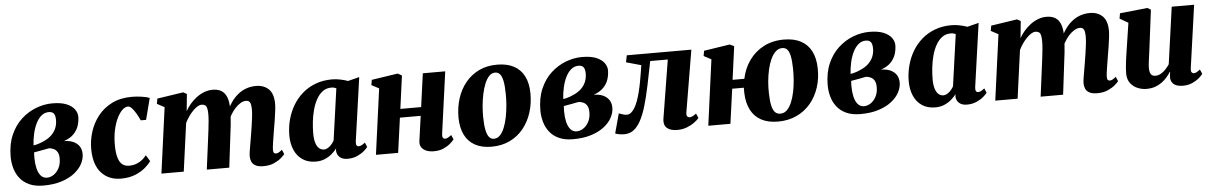

<svg xmlns="http://www.w3.org/2000/svg" viewBox="-31 -946 8500 1349"><g transform="rotate(-5 4219.5 -272.0)"><path d="M234.5 11.5Q176.5 11.5 136 -6.8Q95.5 -25 70.5 -56.5Q45.5 -88 34 -127.8Q22.5 -167.5 22.5 -210.5Q22.5 -297 50.8 -362.2Q79 -427.5 126.2 -471Q173.5 -514.5 231 -536.5Q288.5 -558.5 346.5 -558.5Q407.5 -558.5 445.8 -542.8Q484 -527 502.2 -502Q520.5 -477 520.5 -449.5Q520.5 -419 510.8 -387.5Q501 -356 476 -329.5Q451 -303 405 -287Q443 -287 470.5 -274.8Q498 -262.5 513 -240Q528 -217.5 528 -185.5Q528 -150 509.2 -115.2Q490.5 -80.5 453.5 -51.8Q416.5 -23 361.5 -5.8Q306.5 11.5 234.5 11.5ZM265 -41.5Q289.5 -41.5 312.2 -57Q335 -72.5 349.8 -100.5Q364.5 -128.5 364.5 -165.5Q365 -196 355 -213Q345 -230 329.5 -237.2Q314 -244.5 297.5 -246Q288.5 -245 279.2 -243Q270 -241 260.2 -239.2Q250.5 -237.5 240.5 -235.5Q227.5 -233.5 215 -231Q202.5 -228.5 189.5 -226.5Q188.5 -217.5 188.2 -207Q188 -196.5 188 -187Q188 -149 195.5 -115.8Q203 -82.5 220 -62Q237 -41.5 265 -41.5ZM189.5 -276Q203 -277.5 215.8 -281Q228.5 -284.5 239.8 -288.8Q251 -293 260.5 -297.5Q295.5 -312.5 318 -334Q340.5 -355.5 351.5 -382.2Q362.5 -409 362.5 -439.5Q362.5 -471 351.8 -485.2Q341 -499.5 316.5 -499.5Q287 -499.5 264.2 -480.5Q241.5 -461.5 225.8 -429.5Q210 -397.5 201 -357.8Q192 -318 189.5 -276Z M782 10.5Q695.5 10.5 643.8 -46.5Q592 -103.5 591 -213.5Q590.5 -275 609.5 -335.5Q628.5 -396 667.5 -445.8Q706.5 -495.5 766.2 -525.5Q826 -555.5 906 -555.5Q935.5 -555.5 971.5 -551Q1007.5 -546.5 1032 -536.5L993 -385.5H955.5Q944 -411 930 -435Q916 -459 901.5 -474.5Q887 -490 874.5 -490Q854.5 -490 833.8 -470.5Q813 -451 795.8 -415Q778.5 -379 768.2 -329.5Q758 -280 759 -220Q760 -167 770.5 -135.2Q781 -103.5 799.8 -89.2Q818.5 -75 846 -75Q875.5 -75 898.8 -84Q922 -93 939.5 -107.2Q957 -121.5 969.5 -138L996 -94.5Q982 -73 953.2 -48.5Q924.5 -24 881.8 -6.8Q839 10.5 782 10.5Z M1294.5 -541.5 1282.5 -421.5Q1296.5 -447.5 1317.2 -471.5Q1338 -495.5 1363.2 -514.5Q1388.5 -533.5 1417.2 -544.5Q1446 -555.5 1476.5 -555.5Q1513.5 -555.5 1538 -540.8Q1562.5 -526 1575.2 -494.8Q1588 -463.5 1588.5 -414Q1588.5 -406 1588.2 -396.2Q1588 -386.5 1587 -376Q1586 -365.5 1584.5 -356L1564.5 -374.5Q1580 -418 1602 -451.5Q1624 -485 1651.8 -508.2Q1679.5 -531.5 1712.2 -543.5Q1745 -555.5 1782.5 -555.5Q1838 -555.5 1872 -522.8Q1906 -490 1906 -417.5Q1906 -399.5 1902.2 -369.5Q1898.5 -339.5 1893.5 -306.8Q1888.5 -274 1883.5 -247Q1879.5 -222 1875 -194.5Q1870.5 -167 1866.8 -141.8Q1863 -116.5 1862.5 -98.5Q1862.5 -80.5 1868.5 -75.5Q1874.5 -70.5 1881.5 -70.5Q1890 -70.5 1899.8 -75.2Q1909.5 -80 1925.5 -93L1939 -61Q1932 -52 1912.8 -35Q1893.5 -18 1862 -3.8Q1830.5 10.5 1786 10.5Q1750 10.5 1730.2 -0.8Q1710.5 -12 1703.2 -29.5Q1696 -47 1696 -66.5Q1696 -80.5 1699.8 -105.5Q1703.5 -130.5 1709 -159.8Q1714.5 -189 1718.5 -216.5Q1723 -244.5 1728 -276.5Q1733 -308.5 1736.5 -339.2Q1740 -370 1740 -394.5Q1739.5 -431 1731.2 -444.2Q1723 -457.5 1703.5 -457.5Q1685 -457.5 1665 -445.8Q1645 -434 1625.5 -412.8Q1606 -391.5 1590.2 -362.8Q1574.5 -334 1564.5 -300L1588 -390.5Q1587.5 -368.5 1586 -344.2Q1584.5 -320 1582 -295.5Q1579.5 -271 1576 -247L1546 0H1387.5L1415.5 -216Q1419.5 -245 1423.2 -276.5Q1427 -308 1429.8 -338.2Q1432.5 -368.5 1432 -392.5Q1431 -432.5 1421.5 -445Q1412 -457.5 1390 -457.5Q1376 -457.5 1360.2 -447.8Q1344.5 -438 1328.2 -421.2Q1312 -404.5 1297.2 -383.2Q1282.5 -362 1271.5 -339.5L1225 0H1067.5L1130.5 -463L1078.5 -491L1085 -527.5L1269.5 -555.5Z M2447.5 -106Q2445.5 -86.5 2450.5 -78.5Q2455.5 -70.5 2466 -70.5Q2474 -70.5 2484.5 -75.2Q2495 -80 2510.5 -92.5L2524 -60.5Q2516.5 -49.5 2496.5 -32.5Q2476.5 -15.5 2447 -2.5Q2417.5 10.5 2379.5 10.5Q2345 10.5 2325 -7Q2305 -24.5 2303.5 -53.5L2305.5 -69.5Q2291.5 -50.5 2270 -32Q2248.5 -13.5 2220.2 -1.5Q2192 10.5 2156.5 10.5Q2101 10.5 2062.8 -15.5Q2024.5 -41.5 2005.2 -86.5Q1986 -131.5 1986 -188Q1986 -245 2000.2 -299Q2014.5 -353 2042 -399.2Q2069.5 -445.5 2109.8 -480.5Q2150 -515.5 2202.5 -535.2Q2255 -555 2318.5 -555Q2348 -555 2378.5 -548.5Q2409 -542 2430.5 -534L2511 -554.5ZM2344 -490Q2337.5 -493.5 2328.5 -495.8Q2319.5 -498 2309 -498Q2274 -498 2248 -478.8Q2222 -459.5 2204 -427Q2186 -394.5 2175 -354Q2164 -313.5 2159.2 -270.5Q2154.5 -227.5 2154.5 -187.5Q2154.5 -148 2162.8 -121.5Q2171 -95 2186 -82Q2201 -69 2221 -69Q2231 -69 2240.8 -73.5Q2250.5 -78 2260 -85.8Q2269.5 -93.5 2278 -104Q2286.5 -114.5 2293 -126.5Z M3056.5 -106Q3054 -86.5 3059.5 -78.5Q3065 -70.5 3074.5 -70.5Q3083 -70.5 3092.5 -75Q3102 -79.5 3119.5 -92.5L3133 -60.5Q3126 -51 3107.2 -34Q3088.5 -17 3058.5 -3.2Q3028.5 10.5 2988 10.5Q2958 10.5 2935.5 1.2Q2913 -8 2901.2 -26Q2889.5 -44 2893 -70L2917.5 -245.5H2771L2737 0H2580.5L2643.5 -463L2591 -491L2597.5 -527.5L2782.5 -555.5L2811 -539.5L2779.5 -306.5H2926L2958.5 -542H3116.5Z M3482.5 -557Q3553.5 -557 3601.5 -531.2Q3649.5 -505.5 3674.2 -456Q3699 -406.5 3699.5 -335.5Q3700 -264 3679.8 -200.8Q3659.5 -137.5 3620.5 -89.2Q3581.5 -41 3524.5 -13.5Q3467.5 14 3395 14Q3326 14 3278.5 -12.2Q3231 -38.5 3206.5 -88.2Q3182 -138 3181 -208Q3180.5 -281 3200.8 -344.2Q3221 -407.5 3260 -455.2Q3299 -503 3355 -530Q3411 -557 3482.5 -557ZM3465 -502.5Q3440 -502.5 3421.8 -483Q3403.5 -463.5 3390.5 -431.2Q3377.5 -399 3369.2 -359.5Q3361 -320 3357.2 -278.8Q3353.5 -237.5 3354 -201Q3354.5 -142 3362 -106.5Q3369.5 -71 3383.2 -55.5Q3397 -40 3416 -40Q3441 -40 3459.5 -59.2Q3478 -78.5 3491 -111Q3504 -143.5 3512 -183.5Q3520 -223.5 3523.5 -264.8Q3527 -306 3526.5 -343.5Q3526 -404 3518.8 -438.8Q3511.5 -473.5 3498 -488Q3484.5 -502.5 3465 -502.5Z M3970.5 11.5Q3912.5 11.5 3872 -6.8Q3831.5 -25 3806.5 -56.5Q3781.5 -88 3770 -127.8Q3758.5 -167.5 3758.5 -210.5Q3758.5 -297 3786.8 -362.2Q3815 -427.5 3862.2 -471Q3909.5 -514.5 3967 -536.5Q4024.5 -558.5 4082.5 -558.5Q4143.5 -558.5 4181.8 -542.8Q4220 -527 4238.2 -502Q4256.5 -477 4256.5 -449.5Q4256.5 -419 4246.8 -387.5Q4237 -356 4212 -329.5Q4187 -303 4141 -287Q4179 -287 4206.5 -274.8Q4234 -262.5 4249 -240Q4264 -217.5 4264 -185.5Q4264 -150 4245.2 -115.2Q4226.5 -80.5 4189.5 -51.8Q4152.5 -23 4097.5 -5.8Q4042.5 11.5 3970.5 11.5ZM4001 -41.5Q4025.5 -41.5 4048.2 -57Q4071 -72.5 4085.8 -100.5Q4100.5 -128.5 4100.5 -165.5Q4101 -196 4091 -213Q4081 -230 4065.5 -237.2Q4050 -244.5 4033.5 -246Q4024.5 -245 4015.2 -243Q4006 -241 3996.2 -239.2Q3986.5 -237.5 3976.5 -235.5Q3963.5 -233.5 3951 -231Q3938.5 -228.5 3925.5 -226.5Q3924.5 -217.5 3924.2 -207Q3924 -196.5 3924 -187Q3924 -149 3931.5 -115.8Q3939 -82.5 3956 -62Q3973 -41.5 4001 -41.5ZM3925.5 -276Q3939 -277.5 3951.8 -281Q3964.5 -284.5 3975.8 -288.8Q3987 -293 3996.5 -297.5Q4031.5 -312.5 4054 -334Q4076.5 -355.5 4087.5 -382.2Q4098.5 -409 4098.5 -439.5Q4098.5 -471 4087.8 -485.2Q4077 -499.5 4052.5 -499.5Q4023 -499.5 4000.2 -480.5Q3977.5 -461.5 3961.8 -429.5Q3946 -397.5 3937 -357.8Q3928 -318 3925.5 -276Z M4779 -106Q4776 -83.5 4784 -77Q4792 -70.5 4799 -70.5Q4807 -70.5 4818.5 -75.5Q4830 -80.5 4846 -92.5L4860.5 -60.5Q4849 -46.5 4826.2 -29.8Q4803.5 -13 4772.5 -1.2Q4741.5 10.5 4705 10.5Q4656 10.5 4632 -11.8Q4608 -34 4614.5 -75.5L4681.5 -488.5H4557.5Q4539.5 -397 4523 -318Q4506.5 -239 4488.2 -176.8Q4470 -114.5 4446.5 -72.5Q4424 -32 4396.5 -12Q4369 8 4331 8Q4311 8 4293 4.2Q4275 0.5 4268 -3L4305.5 -141.5Q4310.5 -140 4319.8 -136.5Q4329 -133 4340 -130Q4351 -127 4361 -127Q4378 -127 4392.2 -138.8Q4406.5 -150.5 4418.2 -170.8Q4430 -191 4439.5 -217.2Q4449 -243.5 4456.5 -272.5Q4466 -309.5 4473 -347Q4480 -384.5 4485 -415.8Q4490 -447 4492.5 -465L4387.5 -494.5L4397 -543H4852.5Z M5122.5 -306.5H5205.5Q5220.5 -379 5260.8 -435.5Q5301 -492 5363 -524.5Q5425 -557 5505.5 -557Q5576 -557 5624.5 -531.5Q5673 -506 5698.5 -456.8Q5724 -407.5 5725.5 -336.5Q5727.5 -264.5 5707 -201Q5686.5 -137.5 5646.2 -89.5Q5606 -41.5 5547.8 -14Q5489.5 13.5 5416 13.5Q5345 13.5 5297 -12.8Q5249 -39 5223.8 -88.8Q5198.5 -138.5 5196.5 -208.5Q5196.5 -217.5 5196.5 -226.5Q5196.5 -235.5 5196.5 -244.5H5114.5L5080.5 0H4924.5L4987 -463L4934.5 -491L4941 -527.5L5123.5 -555.5L5154.5 -541.5ZM5489.5 -498.5Q5462.5 -498.5 5442.2 -479.2Q5422 -460 5407.5 -428Q5393 -396 5384 -356.2Q5375 -316.5 5371.2 -274.5Q5367.5 -232.5 5368.5 -193.5Q5369.5 -139 5376.8 -105Q5384 -71 5398.8 -55.8Q5413.5 -40.5 5437 -40.5Q5464 -40.5 5483.5 -60Q5503 -79.5 5516.8 -112Q5530.5 -144.5 5538.8 -185.2Q5547 -226 5550.2 -269Q5553.5 -312 5552.5 -351.5Q5551.5 -406.5 5544.2 -438.8Q5537 -471 5523.5 -484.8Q5510 -498.5 5489.5 -498.5Z M5997 11.5Q5939 11.5 5898.5 -6.8Q5858 -25 5833 -56.5Q5808 -88 5796.5 -127.8Q5785 -167.5 5785 -210.5Q5785 -297 5813.2 -362.2Q5841.5 -427.5 5888.8 -471Q5936 -514.5 5993.5 -536.5Q6051 -558.5 6109 -558.5Q6170 -558.5 6208.2 -542.8Q6246.5 -527 6264.8 -502Q6283 -477 6283 -449.5Q6283 -419 6273.2 -387.5Q6263.5 -356 6238.5 -329.5Q6213.5 -303 6167.5 -287Q6205.5 -287 6233 -274.8Q6260.5 -262.5 6275.5 -240Q6290.5 -217.5 6290.5 -185.5Q6290.5 -150 6271.8 -115.2Q6253 -80.5 6216 -51.8Q6179 -23 6124 -5.8Q6069 11.5 5997 11.5ZM6027.5 -41.5Q6052 -41.5 6074.8 -57Q6097.5 -72.5 6112.2 -100.5Q6127 -128.5 6127 -165.5Q6127.5 -196 6117.5 -213Q6107.5 -230 6092 -237.2Q6076.5 -244.5 6060 -246Q6051 -245 6041.8 -243Q6032.5 -241 6022.8 -239.2Q6013 -237.5 6003 -235.5Q5990 -233.5 5977.5 -231Q5965 -228.5 5952 -226.5Q5951 -217.5 5950.8 -207Q5950.5 -196.5 5950.5 -187Q5950.5 -149 5958 -115.8Q5965.5 -82.5 5982.5 -62Q5999.5 -41.5 6027.5 -41.5ZM5952 -276Q5965.5 -277.5 5978.2 -281Q5991 -284.5 6002.2 -288.8Q6013.5 -293 6023 -297.5Q6058 -312.5 6080.5 -334Q6103 -355.5 6114 -382.2Q6125 -409 6125 -439.5Q6125 -471 6114.2 -485.2Q6103.5 -499.5 6079 -499.5Q6049.5 -499.5 6026.8 -480.5Q6004 -461.5 5988.2 -429.5Q5972.5 -397.5 5963.5 -357.8Q5954.5 -318 5952 -276Z M6816 -106Q6814 -86.5 6819 -78.5Q6824 -70.5 6834.5 -70.5Q6842.5 -70.5 6853 -75.2Q6863.5 -80 6879 -92.5L6892.5 -60.5Q6885 -49.5 6865 -32.5Q6845 -15.5 6815.5 -2.5Q6786 10.5 6748 10.5Q6713.5 10.5 6693.5 -7Q6673.5 -24.5 6672 -53.5L6674 -69.5Q6660 -50.5 6638.5 -32Q6617 -13.5 6588.8 -1.5Q6560.5 10.5 6525 10.5Q6469.5 10.5 6431.2 -15.5Q6393 -41.5 6373.8 -86.5Q6354.5 -131.5 6354.5 -188Q6354.5 -245 6368.8 -299Q6383 -353 6410.5 -399.2Q6438 -445.5 6478.2 -480.5Q6518.5 -515.5 6571 -535.2Q6623.5 -555 6687 -555Q6716.5 -555 6747 -548.5Q6777.5 -542 6799 -534L6879.5 -554.5ZM6712.5 -490Q6706 -493.5 6697 -495.8Q6688 -498 6677.5 -498Q6642.5 -498 6616.5 -478.8Q6590.5 -459.5 6572.5 -427Q6554.5 -394.5 6543.5 -354Q6532.5 -313.5 6527.8 -270.5Q6523 -227.5 6523 -187.5Q6523 -148 6531.2 -121.5Q6539.5 -95 6554.5 -82Q6569.5 -69 6589.5 -69Q6599.5 -69 6609.2 -73.5Q6619 -78 6628.5 -85.8Q6638 -93.5 6646.5 -104Q6655 -114.5 6661.5 -126.5Z M7175.5 -541.5 7163.5 -421.5Q7177.5 -447.5 7198.2 -471.5Q7219 -495.5 7244.2 -514.5Q7269.5 -533.5 7298.2 -544.5Q7327 -555.5 7357.5 -555.5Q7394.5 -555.5 7419 -540.8Q7443.5 -526 7456.2 -494.8Q7469 -463.5 7469.5 -414Q7469.5 -406 7469.2 -396.2Q7469 -386.5 7468 -376Q7467 -365.5 7465.5 -356L7445.5 -374.5Q7461 -418 7483 -451.5Q7505 -485 7532.8 -508.2Q7560.5 -531.5 7593.2 -543.5Q7626 -555.5 7663.5 -555.5Q7719 -555.5 7753 -522.8Q7787 -490 7787 -417.5Q7787 -399.5 7783.2 -369.5Q7779.5 -339.5 7774.5 -306.8Q7769.5 -274 7764.5 -247Q7760.5 -222 7756 -194.5Q7751.5 -167 7747.8 -141.8Q7744 -116.5 7743.5 -98.5Q7743.5 -80.5 7749.5 -75.5Q7755.5 -70.5 7762.5 -70.5Q7771 -70.5 7780.8 -75.2Q7790.5 -80 7806.5 -93L7820 -61Q7813 -52 7793.8 -35Q7774.5 -18 7743 -3.8Q7711.5 10.5 7667 10.5Q7631 10.5 7611.2 -0.8Q7591.5 -12 7584.2 -29.5Q7577 -47 7577 -66.5Q7577 -80.5 7580.8 -105.5Q7584.5 -130.5 7590 -159.8Q7595.5 -189 7599.5 -216.5Q7604 -244.5 7609 -276.5Q7614 -308.5 7617.5 -339.2Q7621 -370 7621 -394.5Q7620.5 -431 7612.2 -444.2Q7604 -457.5 7584.5 -457.5Q7566 -457.5 7546 -445.8Q7526 -434 7506.5 -412.8Q7487 -391.5 7471.2 -362.8Q7455.5 -334 7445.5 -300L7469 -390.5Q7468.5 -368.5 7467 -344.2Q7465.5 -320 7463 -295.5Q7460.5 -271 7457 -247L7427 0H7268.5L7296.5 -216Q7300.5 -245 7304.2 -276.5Q7308 -308 7310.8 -338.2Q7313.5 -368.5 7313 -392.5Q7312 -432.5 7302.5 -445Q7293 -457.5 7271 -457.5Q7257 -457.5 7241.2 -447.8Q7225.5 -438 7209.2 -421.2Q7193 -404.5 7178.2 -383.2Q7163.5 -362 7152.5 -339.5L7106 0H6948.5L7011.5 -463L6959.5 -491L6966 -527.5L7150.5 -555.5Z M8014.5 10.5Q7983 10.5 7952.5 -2Q7922 -14.5 7901.8 -41Q7881.5 -67.5 7881 -110Q7881 -127 7882.8 -147.8Q7884.5 -168.5 7887.2 -191.2Q7890 -214 7893.5 -237.5Q7897 -261 7900.5 -283.5L7928 -463.5L7868.5 -498L7875 -535L8069.5 -555.5L8093.5 -541.5L8061.5 -287.5Q8059 -266 8055.8 -243.5Q8052.5 -221 8049.8 -200.2Q8047 -179.5 8045.2 -162.8Q8043.5 -146 8043.5 -136.5Q8043.5 -115 8047.8 -101.8Q8052 -88.5 8061.2 -82.2Q8070.5 -76 8086 -76Q8105.5 -76 8124 -86.8Q8142.5 -97.5 8158 -114.2Q8173.5 -131 8185 -148.5L8241 -549.5H8399L8336.5 -105.5Q8334 -87 8340 -78.8Q8346 -70.5 8356 -70.5Q8365 -70.5 8374.2 -75.2Q8383.5 -80 8400 -92.5L8413.5 -61Q8406 -49.5 8386.8 -32.8Q8367.5 -16 8338.5 -2.8Q8309.5 10.5 8272.5 10.5Q8232 10.5 8211.2 -4.2Q8190.5 -19 8186.5 -44.5Q8186 -48.5 8186 -54Q8186 -59.5 8186.5 -66.2Q8187 -73 8188 -80.2Q8189 -87.5 8190 -94L8188 -95Q8176 -76 8159.8 -57.2Q8143.5 -38.5 8122.2 -23Q8101 -7.5 8074.5 1.5Q8048 10.5 8014.5 10.5Z"/></g></svg>

Font: Merriweather 48pt Black
Style: Italic
Weight: 900
Italic angle: -7.8°
Version: Version 2.101